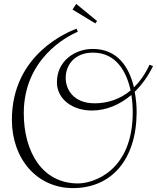

<svg xmlns="http://www.w3.org/2000/svg" viewBox="-20 -888 805 985"><path d="M681 -312C681 -345 678 -381 671 -417C709 -454 741 -499 765 -549L747 -556C725 -508 698 -470 667 -440C643 -543 583 -637 456 -637C364 -637 272 -575 272 -466C272 -380 351 -321 451 -321C527 -321 596 -352 654 -401C659 -371 661 -340 661 -312C661 -11 460 53 380 53C194 53 102 -113 102 -307C102 -584 319 -700 379 -725L373 -741C332 -725 41 -612 41 -273C41 -74 169 77 354 77C551 77 680 -68 681 -312ZM466 -358C355 -358 317 -431 317 -488C317 -556 364 -618 457 -618C573 -618 628 -525 650 -424C595 -378 530 -358 466 -358ZM352 -839 469 -768 478 -780 371 -868Z"/></svg>

Font: Clicker Script
Style: Regular
Weight: 400
Designer: Astigmatic (AOETI)
Foundry: Astigmatic (AOETI)
Version: Version 1.000